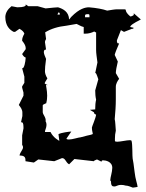

<svg xmlns="http://www.w3.org/2000/svg" viewBox="-20 -712 660 867"><path d="M414 -566V-486C414 -472 417 -453 420 -430L410 -382H412C416 -380 422 -359 424 -354L410 -304V-302C410 -288 411 -275 414 -262C411 -249 410 -236 410 -222V-218L386 -216L406 -204H404C404 -202 405 -198 414 -194C412 -178 395 -140 395 -136C395 -120 399 -113 399 -109C399 -103 390 -105 344 -92C336 -92 307 -82 291 -82C285 -82 281 -83 280 -86L302 -118C295 -118 255 -113 244 -106L248 -76C248 -76 221 -89 208 -116H183C182 -123 190 -134 190 -148C190 -153 189 -159 186 -164C189 -182 173 -194 173 -206V-236C173 -242 195 -246 189 -248C192 -258 193 -270 193 -280C193 -304 187 -324 188 -330H186C185 -330 209 -322 183 -334C179 -336 187 -346 194 -358C186 -371 183 -382 183 -390C183 -401 184 -418 188 -446C183 -457 178 -470 178 -476C178 -483 180 -488 186 -488H188L183 -522C183 -525 184 -529 188 -536L184 -566C210 -582 242 -592 280 -596L326 -604L342 -596C344 -595 352 -591 358 -590V-560H366C380 -560 394 -564 406 -570C408 -567 410 -566 414 -566ZM372 -648H376C381 -648 384 -648 384 -642V-634H364V-642C364 -646 367 -647 372 -648ZM250 -648V-646H240V-648L244 -656C248 -656 250 -653 250 -648ZM487 46C487 64 478 90 478 101C478 104 479 106 481 106C481 125 486 130 495 130C508 130 508 123 528 123C535 123 541 124 547 126C557 126 569 131 579 135H582C588 135 599 132 601 132C602 132 601 131 601 130C601 122 591 96 588 66C585 37 580 8 579 4C577 -5 579 -60 574 -76C573 -78 571 -79 566 -79C552 -79 524 -72 509 -72C503 -72 499 -73 499 -76V-87C499 -98 500 -110 503 -122C501 -144 501 -162 498 -174C501 -206 503 -235 503 -264V-320C503 -334 511 -347 518 -356L503 -382C503 -392 507 -414 512 -434L498 -464C499 -470 506 -489 518 -516H514C510 -516 509 -519 508 -524V-530L526 -576L540 -568L576 -582H580C581 -582 583 -584 583 -585C583 -586 583 -587 582 -587L568 -590C568 -597 582 -607 616 -624L584 -652V-646C584 -644 583 -642 572 -638H568C534 -667 560 -670 536 -670H510C498 -670 482 -667 464 -664C444 -671 417 -676 382 -679C366 -679 339 -674 302 -636L292 -624C291 -658 266 -672 242 -679C234 -679 216 -677 186 -674L150 -684H108L96 -692V-688C96 -685 89 -679 58 -679L32 -684C16 -671 5 -656 4 -636C4 -595 24 -577 42 -568H48L68 -582C81 -575 88 -567 90 -560C84 -549 80 -540 80 -530V-528C87 -519 96 -508 96 -494V-490L80 -468C82 -464 88 -454 96 -452C95 -431 89 -404 82 -404H80L90 -366V-338L80 -322V-316L86 -294V-280L65 -238C72 -229 81 -218 81 -204V-188L75 -160H78C82 -160 86 -156 86 -138V-132L80 -101V-58C83 -54 84 -50 84 -47C84 -36 72 -27 68 -10C78 -9 95 -10 95 10V16L133 22L153 8L225 16L260 2C276 2 276 21 292 30L316 6L404 16C404 14 409 11 418 8L438 18L440 14C439 13 442 12 446 12C456 12 487 17 487 46Z"/></svg>

Font: GNUTypewriter
Style: Standard
Weight: 400
Version: Version 001.000